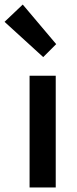

<svg xmlns="http://www.w3.org/2000/svg" viewBox="-57 -824 339 844"><path d="M133 -573 -37 -728 43 -804 190 -630ZM73 0V-491H188V0Z"/></svg>

Font: TypoPRO Source Sans Pro
Style: Regular
Weight: 600
Designer: Paul D. Hunt
Foundry: Adobe Systems Incorporated
Version: Version 2.020;PS 2.000;hotconv 1.0.86;makeotf.lib2.5.63406